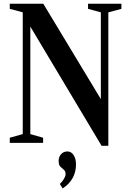

<svg xmlns="http://www.w3.org/2000/svg" viewBox="-20 -782 712 1051"><path d="M536 16 146 -636.5V-48L216 -28V0H33.5V-28L104.5 -48V-714.5L33.5 -733.5V-761.5H217L532 -239.5V-714.5L462 -733.5V-761.5H644.5V-733.5L573 -714.5V16ZM323 249.5 307.5 225Q321.5 212 330.2 197Q339 182 339 171.5Q339 155 329.5 147.5Q320 140 310.5 130.5Q301 121 301 98.5Q301 76.5 314.5 61.8Q328 47 349 47Q370 47 383 67Q396 87 396 117.5Q396 201.5 323 249.5Z"/></svg>

Font: Libre Caslon Condensed Medium
Style: Regular
Weight: 500
Designer: Pablo Impallari, Rodrigo Fuenzalida, Katja Schimmel, Ertekin Erdin
Foundry: Pablo Impallari, Rodrigo Fuenzalida
Version: Version 2.000; ttfautohint (v1.8.4.7-5d5b);gftools[0.9.33]